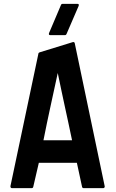

<svg xmlns="http://www.w3.org/2000/svg" viewBox="-20 -974 602 994"><path d="M413 0Q407 0 405 -6L378 -131H181L152 -6Q150 0 144 0H42Q34 0 34 -10L179 -697Q179 -699 181 -700.5Q183 -702 185 -703L357 -756Q365 -758 367 -750L522 -10Q523 -6 520.5 -3Q518 0 515 0ZM353 -248Q343 -296 334 -338Q325 -380 316 -421Q307 -462 298 -505Q289 -548 279 -596Q260 -508 241.5 -423.5Q223 -339 205 -248ZM296 -949Q298 -954 303 -954H381Q391 -954 387 -943L324 -797Q321 -792 317 -792H241Q230 -792 234 -803Z"/></svg>

Font: RonaldsonGothic
Style: Regular
Weight: 400
Designer: Mr. Robertson for MacKellar, Smiths & Jordan Co. Philadelphia
Foundry: CAT-Fonts Peter Wiegel
Version: Version 1.000